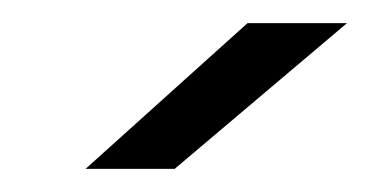

<svg xmlns="http://www.w3.org/2000/svg" viewBox="-20 -720 320 166"><path d="M194 -700H280L131 -574H54Z"/></svg>

Font: Oak Sans Light Italic
Style: Regular
Weight: 400
Italic angle: -9.5°
Foundry: Erik Kennedy, Walven
Version: Version 1.000;Glyphs 3.1.2 (3151)